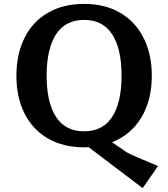

<svg xmlns="http://www.w3.org/2000/svg" viewBox="-20 -740 863 984"><path d="M64 -352Q64 -462 105.5 -545.5Q147 -629 225.5 -674.5Q304 -720 411 -720Q518 -720 596 -674.5Q674 -629 716 -545.5Q758 -462 758 -352Q758 -227 704.5 -138Q651 -49 554 -11L632 42Q640 47 690.5 69Q741 91 790 111L711 224L434 14Q427 15 411 15Q304 15 225.5 -30.5Q147 -76 105.5 -159Q64 -242 64 -352ZM603 -352Q603 -490 555 -564Q507 -638 411 -638Q315 -638 267 -564Q219 -490 219 -352Q219 -215 267 -141Q315 -67 411 -67Q507 -67 555 -141Q603 -215 603 -352Z"/></svg>

Font: Andada Pro ExtraBold
Style: Regular
Weight: 800
Designer: Carolina Giovagnoli
Foundry: Huerta Tipografica
Version: Version 3.005; ttfautohint (v1.8.4)